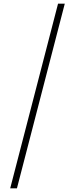

<svg xmlns="http://www.w3.org/2000/svg" viewBox="-20 -819 412 1055"><path d="M336 -799H299L36 216H73Z"/></svg>

Font: Noto Sans Sinhala UI ExtraCondensed ExtraLight
Style: Regular
Weight: 200
Width: 2
Designer: Jelle Bosma - Monotype Design Team
Foundry: Monotype Imaging Inc.
Version: Version 2.006